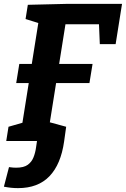

<svg xmlns="http://www.w3.org/2000/svg" viewBox="-22 -724 647 986"><path d="M70.5 242.1Q53 242.1 35.1 240.3Q17.2 238.4 -2 234.7L24.2 134.2Q34.9 135.8 44.3 136.5Q53.7 137.2 60.4 137.2Q100.3 137.2 120.6 122.3Q140.8 107.5 150.1 83.8Q159.5 60.1 163.1 33.3L174.4 -43.1L234.2 0H10.1L21.7 -73L108.3 -97.9L90.7 -78.3L177.3 -621.9L192.9 -600.2L109.3 -626.3L120.9 -699.3L328.6 -704.3H604.7L571.8 -497.2H490.6L485.7 -614.5L511.5 -599.3H291.7L317.7 -621.4L231.4 -79.7L216.6 -100.6L317.8 -73L307.2 2.7Q290.7 119.8 232 181Q173.3 242.1 70.5 242.1ZM61.2 -297.4 77.1 -395.6H453.3L437.3 -297.4Z"/></svg>

Font: Bitter Thin
Style: Italic
Weight: 100
Italic angle: -9°
Designer: Sol Matas, and Bitter project Authors
Foundry: Sol Matas
Version: Version 2.002